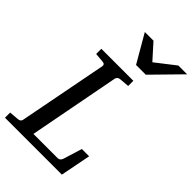

<svg xmlns="http://www.w3.org/2000/svg" viewBox="-285 -1009 1102 1102"><g transform="rotate(45 266.5 -458.0)"><path d="M446.8 0H-15.1V-42L43 -46.9Q64 -48.3 66.9 -65.9L170.9 -604Q172.4 -612.3 168.5 -617.7Q164.6 -623 151.9 -624L96.2 -628.9V-670.9H356V-628.9L296.9 -624Q285.6 -623 279.5 -617.2Q273.4 -611.3 272 -604L166 -49.8H362.8Q372.6 -49.8 378.7 -55.4Q384.8 -61 388.2 -69.8L423.8 -185.1H482.9ZM381.8 -746.1H302.7L204.6 -915.5H274.9L357.9 -823.2L476.6 -915.5H547.9Z"/></g></svg>

Font: Charis SIL Afr
Style: Italic
Weight: 400
Italic angle: -11°
Foundry: SIL International
Version: Version 5.000